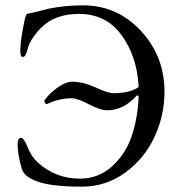

<svg xmlns="http://www.w3.org/2000/svg" viewBox="-20 -684 682 719"><path d="M499 -363Q492 -476 434 -554Q376 -632 276 -632Q186 -632 135 -581Q122 -569 105.5 -546Q89 -523 84 -502Q77 -472 67 -471Q60 -470 58 -477Q56 -484 56 -494Q57 -537 71 -603Q77 -633 84 -633Q94 -634 125 -642Q156 -650 160 -651Q222 -664 291 -664Q419 -664 507.5 -568.5Q596 -473 596 -341Q596 -251 558 -170Q520 -89 448 -37Q376 15 287 15Q171 15 118 -5Q71 -22 62 -51Q46 -104 46 -143Q46 -166 58 -168H59Q63 -168 69.5 -160Q76 -152 79 -143Q95 -100 121 -76Q188 -15 279 -15Q349 -15 399.5 -61Q450 -107 472.5 -172.5Q495 -238 499 -317Q500 -327 494 -327Q493 -327 492 -326Q443 -271 381 -271Q356 -271 313 -293.5Q270 -316 249 -316Q202 -316 157 -295Q153 -293 149.5 -297Q146 -301 146 -306Q146 -309 161 -326Q176 -343 202 -360.5Q228 -378 251 -378Q291 -378 338 -356.5Q385 -335 405 -335Q460 -335 491 -353Q498 -357 499 -358Q499 -360 499 -363Z"/></svg>

Font: EB Garamond SC 12
Style: Regular
Weight: 400
Version: Version 0.016 ; ttfautohint (v0.97) -l 8 -r 50 -G 200 -x 0 -